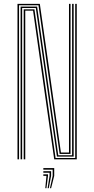

<svg xmlns="http://www.w3.org/2000/svg" viewBox="-20 -820 485 988"><path d="M70 0V-800H185L231.2 -476.8L293.5 -35H335V-479.8V-800H343V-479.8V-28H286.8L178 -793H78V0ZM86 0V-340.8V-786H171L279.8 -21H351V-479.8V-800H359V-479.8V-14H273L164.2 -779H94V-340.8V0ZM102 0V-340.8V-772H157.2L266 -7H367V-800H375V0H259L209.8 -344L150.2 -765H110V-340.8V0ZM237 148.5 251 85V53H203V45H259V85L243 148.5ZM213 148.5 219 85H203V77H227V85L219 148.5ZM225 148.5 235 85V69H203V61H243V85L231 148.5Z"/></svg>

Font: Big Shoulders Inline Text Thin Thin
Style: Regular
Weight: 250
Version: Version 2.002